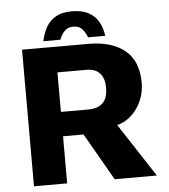

<svg xmlns="http://www.w3.org/2000/svg" viewBox="-57 -883 822 934"><g transform="rotate(-5 354.5 -416.0)"><path d="M71 0V-667H396Q509 -667 573 -614.5Q637 -562 637 -455Q637 -411 619 -368.5Q601 -326 566 -295.5Q531 -265 478 -256L468 -311L671 0H465L298 -291L370 -230H233V0ZM233 -349H369Q412 -349 437 -372Q462 -395 462 -448Q462 -494 439.5 -518Q417 -542 376 -542H233ZM329 -832Q377 -832 409 -815Q441 -798 458 -768Q475 -738 480 -699H396Q389 -720 373.5 -738.5Q358 -757 329 -757Q301 -757 284.5 -738.5Q268 -720 261 -699H178Q186 -738 203 -768Q220 -798 250.5 -815Q281 -832 329 -832Z"/></g></svg>

Font: Maven Pro
Style: Bold
Weight: 700
Designer: Joe Prince
Foundry: Joe Prince
Version: Version 2.103